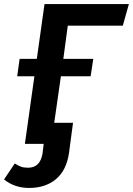

<svg xmlns="http://www.w3.org/2000/svg" viewBox="-74 -711 657 949"><path d="M261 -584 239 -420H387L374 -334H227L194 -104H287L273 0L267 46Q254 132 202 175Q150 218 70 218Q-2 218 -54 176L-1 97Q16 108 30 113Q44 118 65 118Q124 118 136 49L142 0H49L96 -334H11L23 -420H108L146 -691H563L533 -584Z"/></svg>

Font: FiraGO Medium
Style: Italic
Weight: 500
Italic angle: -8°
Designer: bBox Type GmbH
Foundry: bBox Type GmbH
Version: Version 1.001